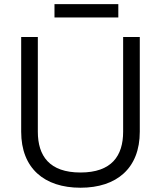

<svg xmlns="http://www.w3.org/2000/svg" viewBox="-20 -879 765 912"><path d="M362.3 12.7C534.2 12.7 644 -79.6 644 -253.4V-703.1H564.9V-253.4C564.9 -138.2 509.8 -59.6 362.3 -59.6C214.8 -59.6 159.7 -138.2 159.7 -253.4V-703.1H80.6V-253.4C80.6 -79.6 190.4 12.7 362.3 12.7ZM238.8 -795.9H542V-859.4H238.8Z"/></svg>

Font: Faust Sans
Style: Regular
Weight: 400
Designer: Andreas Faust
Version: Version 1.003;Glyphs 3.1.2 (3151)